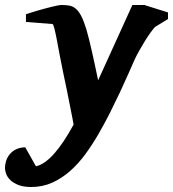

<svg xmlns="http://www.w3.org/2000/svg" viewBox="-101 -520 693 769"><path d="M520 -412.1Q514.2 -406.2 502.9 -390.9Q491.7 -375.5 479.7 -356.2Q467.8 -336.9 456.3 -316.4Q444.8 -295.9 438 -280.8Q427.2 -256.8 412.4 -222.9Q397.5 -189 379.2 -149.9Q360.8 -110.8 339.6 -68.6Q318.4 -26.4 294.9 14.2Q270 57.6 241.5 96.7Q212.9 135.7 179.7 165Q146.5 194.3 107.9 211.7Q69.3 229 23.9 229Q-6.3 229 -26.6 221.2Q-46.9 213.4 -59.1 201.7Q-71.3 189.9 -76.2 176.8Q-81.1 163.6 -81.1 152.8Q-81.1 140.6 -77.1 126.5Q-73.2 112.3 -63.7 99.9Q-54.2 87.4 -38.8 79.1Q-23.4 70.8 0 69.8L43 146Q110.8 131.3 193.8 -21Q192.9 -26.9 189 -46.9Q185.1 -66.9 179.4 -95.7Q173.8 -124.5 166.7 -159.4Q159.7 -194.3 151.9 -230Q144.5 -264.2 138.2 -298.8Q131.8 -333.5 126.5 -361.3Q121.1 -389.2 116.7 -406.5Q112.3 -423.8 108.9 -423.8L2.9 -432.1V-462.9Q8.8 -464.8 20 -468.5Q31.2 -472.2 45.4 -476.3Q59.6 -480.5 74.7 -484.6Q89.8 -488.8 103.8 -492.2Q117.7 -495.6 128.7 -497.8Q139.6 -500 145 -500Q161.6 -500 175.5 -497.8Q189.5 -495.6 201.4 -486.1Q213.4 -476.6 223.9 -456.8Q234.4 -437 245.1 -401.9Q250 -384.8 255.9 -361.6Q261.7 -338.4 267.6 -311.8Q273.4 -285.2 279.8 -256.3Q286.1 -227.5 292 -198.2L429.2 -500H477.1L571.8 -470.2V-443.8Z"/></svg>

Font: Charis SIL Am
Style: Bold Italic
Weight: 700
Italic angle: -11°
Foundry: SIL International
Version: Version 5.000